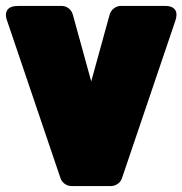

<svg xmlns="http://www.w3.org/2000/svg" viewBox="-54 -586 612 644"><path d="M252 -313 190 -538C186 -552 172 -566 154 -566H6C-52 -566 -30 -516 -30 -516L149 12C153 25 168 38 185 38H319C333 38 350 28 355 12L534 -516C553 -571 498 -566 498 -566H350C336 -566 319 -555 314 -538Z"/></svg>

Font: Asimov Print
Style: E
Weight: 500
Designer: Google
Version: Version 2.000980; 2014